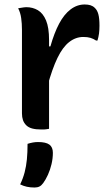

<svg xmlns="http://www.w3.org/2000/svg" viewBox="-20 -574 490 857"><path d="M192 -367H205Q222 -427 244 -468.5Q266 -510 295 -532Q324 -554 358 -554Q373 -554 384 -550.5Q395 -547 403 -539Q414 -529 419 -510.5Q424 -492 424 -459Q424 -450 423.5 -441.5Q423 -433 422 -424.5Q421 -416 419 -408Q417 -400 415 -393H409Q397 -401 384 -405Q371 -409 352 -409Q318 -409 289 -386.5Q260 -364 236.5 -315.5Q213 -267 192 -190ZM199 1Q192 2 186.5 3Q181 4 176 4Q171 4 165 4Q140 4 123.5 -0.5Q107 -5 97 -15Q87 -25 82.5 -38Q78 -51 78 -68Q78 -109 78 -147.5Q78 -186 78 -223.5Q78 -261 78 -297Q78 -333 78 -369.5Q78 -406 78 -441Q78 -469 74.5 -493.5Q71 -518 61 -537Q67 -538 73 -539Q79 -540 85.5 -541Q92 -542 97 -542Q126 -542 149 -528.5Q172 -515 185.5 -483Q199 -451 199 -395Q199 -355 199 -313.5Q199 -272 199 -231Q199 -190 199 -150.5Q199 -111 199 -72.5Q199 -34 199 1ZM103 68Q116 64 127 62Q138 60 150 60Q185 60 200.5 71.5Q216 83 216 108Q216 133 210 158.5Q204 184 194 206Q184 228 173 243Q165 254 156 258.5Q147 263 134 263Q115 263 99.5 259.5Q84 256 70 249Q83 222 90 195Q97 168 100 137.5Q103 107 103 68Z"/></svg>

Font: Recursive Casual SemiBold
Style: Regular
Weight: 600
Version: Version 1.047